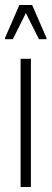

<svg xmlns="http://www.w3.org/2000/svg" viewBox="-34 -744 205 764"><path d="M48 0V-510H89V0ZM-14 -588V-593L43 -724H94L151 -593V-588H121L69 -692L17 -588Z"/></svg>

Font: Saira Ultra Condensed ExLight
Style: Regular
Weight: 200
Width: 1
Designer: Hector Gatti with collaboration of the Omnibus-Type team
Foundry: Omnibus-Type
Version: Version 1.001; ttfautohint (v1.8)